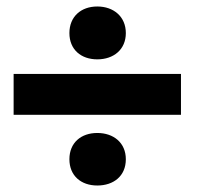

<svg xmlns="http://www.w3.org/2000/svg" viewBox="-20 -626 606 592"><path d="M22 -272H538V-398H22ZM194 -135C194 -84 230 -54 280 -54C330 -54 368 -83 368 -135C368 -186 330 -216 280 -216C230 -216 194 -186 194 -135ZM194 -524C194 -473 230 -443 280 -443C330 -443 368 -473 368 -524C368 -575 330 -606 280 -606C230 -606 194 -575 194 -524Z"/></svg>

Font: Asimov Pro
Style: Blk
Weight: 900
Designer: Google
Version: Version 2.000980; 2014